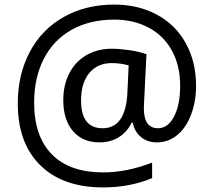

<svg xmlns="http://www.w3.org/2000/svg" viewBox="-20 -734 939 843"><path d="M840.8 -356.9Q840.8 -288.6 819.1 -231Q797.4 -173.3 758.3 -141.1Q719.2 -108.9 668 -108.9Q626.5 -108.9 598.1 -133.1Q569.8 -157.2 563 -195.8H558.1Q539.1 -155.3 502.4 -132.1Q465.8 -108.9 417 -108.9Q342.8 -108.9 300.3 -158.4Q257.8 -208 257.8 -294.9Q257.8 -359.9 283.9 -411.4Q310.1 -462.9 358.9 -491.5Q407.7 -520 470.2 -520Q503.9 -520 547.1 -513.9Q590.3 -507.8 623 -496.1L611.8 -267.6V-256.8Q611.8 -170.9 673.8 -170.9Q717.3 -170.9 744.1 -222.2Q771 -273.4 771 -357.9Q771 -445.3 735.1 -511.2Q699.2 -577.1 633.1 -612.5Q566.9 -647.9 481.9 -647.9Q374.5 -647.9 294.7 -603.3Q214.8 -558.6 172.4 -475.8Q129.9 -393.1 129.9 -283.2Q129.9 -135.7 207.5 -56.4Q285.2 22.9 433.1 22.9Q536.6 22.9 647.9 -20V47.9Q550.3 88.9 433.1 88.9Q255.4 88.9 156.7 -8.5Q58.1 -106 58.1 -279.8Q58.1 -406.2 110.6 -505.6Q163.1 -605 259.8 -659.4Q356.4 -713.9 481.9 -713.9Q586.9 -713.9 669.2 -669.4Q751.5 -625 796.1 -543.5Q840.8 -461.9 840.8 -356.9ZM335.9 -293Q335.9 -170.9 430.2 -170.9Q530.3 -170.9 539.1 -321.8L544.9 -446.8Q509.3 -457 471.2 -457Q408.2 -457 372.1 -413.6Q335.9 -370.1 335.9 -293Z"/></svg>

Font: Noto Sans Historic
Style: Regular
Weight: 400
Designer: Monotype Design Team
Foundry: Monotype Imaging Inc.
Version: Version 0.71 uh